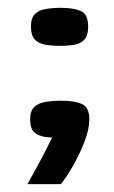

<svg xmlns="http://www.w3.org/2000/svg" viewBox="-20 -351 291 490"><path d="M59 -283Q59 -305 69 -315Q79 -325 96.5 -328Q114 -331 136 -331Q167 -331 186 -323Q205 -315 205 -283Q205 -261 196 -250.5Q187 -240 170.5 -237Q154 -234 133 -234Q112 -234 95 -237Q78 -240 68.5 -250.5Q59 -261 59 -283ZM50 119Q67 89 83.5 58Q100 27 113 0Q110 0 106.5 -0.5Q103 -1 99 -1Q81 -3 69 -12Q57 -21 57 -46Q57 -68 67.5 -78Q78 -88 96.5 -91Q115 -94 137 -94Q170 -94 189 -85.5Q208 -77 208 -46Q208 -22 196 9.5Q184 41 167 71Q150 101 135 119Z"/></svg>

Font: Genos Thin
Style: Bold
Weight: 700
Version: Version 1.010